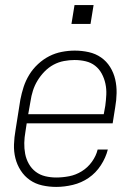

<svg xmlns="http://www.w3.org/2000/svg" viewBox="-20 -727 540 755"><path d="M201 8Q173 8 146 2Q119 -4 97.5 -19Q76 -34 61.5 -56.5Q47 -79 40.5 -105Q34 -131 35 -159Q36 -187 41 -215L60 -335Q65 -361 73 -385.5Q81 -410 95 -433Q109 -456 129.5 -475Q150 -494 173.5 -506Q197 -518 223 -523Q249 -528 274 -528Q302 -528 329 -522Q356 -516 377.5 -501Q399 -486 413 -463.5Q427 -441 433 -415Q439 -389 438.5 -361Q438 -333 433 -305L423 -242H85L80 -209Q76 -187 75.5 -165Q75 -143 79 -122Q83 -101 93.5 -82.5Q104 -64 120.5 -51.5Q137 -39 158 -34Q179 -29 201 -29Q226 -29 252 -34Q278 -39 301.5 -53.5Q325 -68 341.5 -91Q358 -114 364 -139H404Q396 -107 376.5 -77Q357 -47 328.5 -27.5Q300 -8 266.5 0Q233 8 201 8ZM91 -278H388L394 -311Q397 -333 398 -355Q399 -377 394.5 -398Q390 -419 380 -437.5Q370 -456 354 -468.5Q338 -481 317 -486Q296 -491 273 -491Q253 -491 231.5 -487Q210 -483 190.5 -472.5Q171 -462 155 -445.5Q139 -429 127.5 -410Q116 -391 109.5 -370.5Q103 -350 100 -329ZM261 -633 273 -707H348L336 -633Z"/></svg>

Font: Iosevka SS04 XLt Obl
Style: Regular
Weight: 200
Italic angle: -9°
Monospace: yes
Designer: Belleve Invis
Foundry: Belleve Invis
Version: Version 19.0.0; ttfautohint (v1.8.4)